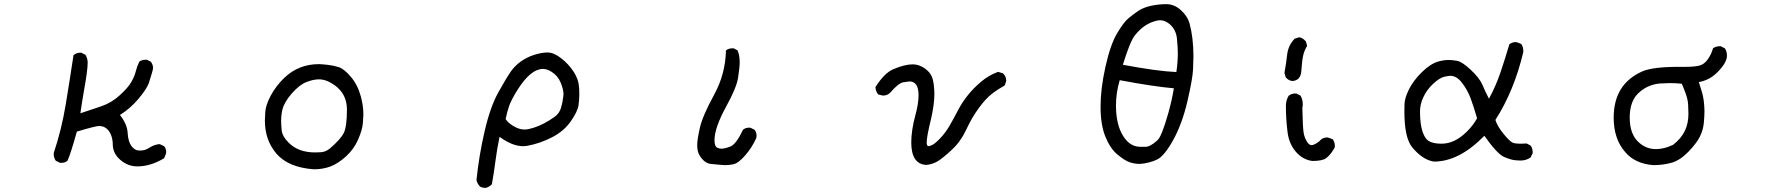

<svg xmlns="http://www.w3.org/2000/svg" viewBox="-20 -772 8540 922"><path d="M640 27Q594 27 558 -4Q522 -35 521.5 -78.5Q521 -122 498 -149Q481 -167 456 -167Q439 -167 349 -140Q320 -35 304 0Q292 10 275 10H269L248 0Q238 -14 238 -31V-37Q276 -151 295.5 -269.5Q315 -388 333 -507Q347 -519 365 -519H370L390 -509Q401 -492 401 -471Q401 -435 384 -341Q374 -284 366 -228Q417 -245 466 -261.5Q515 -278 555 -314.5Q595 -351 610.5 -378Q626 -405 632 -429.5Q638 -454 649 -476Q661 -485 678 -485H685L704 -476Q715 -462 715 -445Q715 -436 695 -374Q685 -345 645 -297.5Q605 -250 556 -220Q591 -175 593 -134Q595 -93 611 -71Q627 -49 650 -49Q652 -49 665.5 -50Q679 -51 700.5 -64.5Q722 -78 747 -80L768 -70Q778 -59 778 -42Q778 -33 768 -12Q703 27 640 27Z M1487 41Q1365 32 1308.5 -33Q1252 -98 1252 -193Q1252 -203 1254 -235Q1256 -267 1280 -312.5Q1304 -358 1345 -398Q1414 -464 1511 -464Q1523 -464 1551 -461Q1579 -458 1605.5 -450Q1632 -442 1665 -403Q1698 -364 1713 -308Q1725 -263 1725 -222Q1725 -211 1722.5 -180Q1720 -149 1700 -102.5Q1680 -56 1641.5 -21Q1603 14 1566.5 27.5Q1530 41 1487 41ZM1493 -40Q1499 -40 1520.5 -41Q1542 -42 1563 -58Q1617 -104 1631.5 -135Q1646 -166 1646 -246Q1646 -320 1588 -362Q1548 -391 1512 -391Q1485 -391 1451.5 -378Q1418 -365 1381.5 -323.5Q1345 -282 1336 -245Q1330 -219 1330 -190Q1330 -177 1332.5 -147.5Q1335 -118 1366 -87Q1412 -40 1493 -40Z M2314 130H2310Q2296 130 2285 124Q2272 110 2268 93Q2280 -24 2307 -141Q2334 -258 2372.5 -327.5Q2411 -397 2434 -430Q2473 -484 2543 -508Q2581 -520 2610 -520Q2639 -520 2674.5 -492.5Q2710 -465 2734.5 -428Q2759 -391 2761 -349L2762 -322Q2762 -295 2758 -266Q2754 -237 2721 -189.5Q2688 -142 2630.5 -112.5Q2573 -83 2513 -72Q2503 -70 2492 -70Q2440 -70 2379 -115Q2367 -60 2359.5 -1Q2352 58 2342 113Q2330 125 2314 130ZM2500 -150Q2515 -150 2541 -158Q2567 -166 2592.5 -179.5Q2618 -193 2642 -210Q2666 -227 2674 -254Q2682 -281 2685 -309L2686 -319Q2686 -342 2672.5 -375Q2659 -408 2629 -427Q2607 -441 2587 -441Q2530 -441 2468 -345Q2435 -293 2424.5 -262Q2414 -231 2408 -200Q2425 -175 2460 -159Q2479 -150 2500 -150Z M3461 21Q3451 21 3392 15Q3364 12 3341 -23Q3328 -42 3328 -75Q3328 -102 3341 -159Q3354 -216 3409 -316.5Q3464 -417 3466 -530Q3479 -540 3497 -540H3503L3522 -530Q3532 -507 3532 -472Q3532 -449 3524.5 -400Q3517 -351 3469 -264Q3411 -159 3411 -98Q3411 -68 3426 -62Q3434 -58 3445 -58Q3460 -58 3487.5 -68.5Q3515 -79 3548 -149Q3560 -159 3577 -159H3583L3603 -149Q3613 -138 3613 -121L3612 -110Q3593 -66 3559.5 -27Q3526 12 3501 17Q3482 21 3461 21Z M4428 20Q4356 16 4356 -88Q4356 -145 4375 -216Q4391 -274 4391 -315Q4391 -381 4347 -381Q4343 -381 4318.5 -377Q4294 -373 4255 -327Q4241 -313 4220 -313L4198 -318Q4185 -332 4184 -354Q4226 -420 4268 -439Q4324 -463 4363 -463Q4392 -463 4419.5 -444.5Q4447 -426 4456.5 -399.5Q4466 -373 4467 -322Q4467 -271 4451 -201Q4430 -116 4430 -87Q4430 -70 4440 -70Q4443 -70 4456 -75.5Q4469 -81 4495 -108Q4521 -135 4541.5 -171Q4562 -207 4581.5 -244.5Q4601 -282 4629 -316.5Q4657 -351 4693 -381Q4729 -411 4773 -427L4796 -420Q4812 -406 4812 -383L4805 -362Q4771 -343 4742 -320.5Q4713 -298 4679.5 -252Q4646 -206 4620 -149.5Q4594 -93 4551 -53Q4508 -13 4483.5 2Q4459 17 4428 20Z M5457 15H5452Q5428 15 5404.5 7Q5381 -1 5346 -30Q5311 -59 5288 -116Q5265 -173 5265 -260Q5265 -346 5288.5 -451.5Q5312 -557 5343.5 -610.5Q5375 -664 5397.5 -683Q5420 -702 5445 -719Q5470 -736 5506.5 -744Q5543 -752 5581 -752Q5619 -752 5650.5 -723.5Q5682 -695 5692 -661Q5711 -591 5711 -501Q5711 -483 5709 -438Q5707 -393 5682 -285.5Q5657 -178 5614 -100Q5571 -22 5535.5 -5.5Q5500 11 5457 15ZM5482 -67Q5504 -68 5534 -95Q5546 -102 5560 -136.5Q5574 -171 5590.5 -229.5Q5607 -288 5617 -348Q5522 -356 5357 -387Q5339 -327 5339 -266Q5339 -186 5365 -134Q5399 -67 5456 -67ZM5629 -426Q5636 -473 5636 -517Q5636 -541 5632 -585Q5628 -629 5597 -656Q5574 -675 5550 -675Q5540 -675 5518.5 -668Q5497 -661 5475 -646Q5453 -631 5430 -602.5Q5407 -574 5372 -461Q5537 -430 5629 -426Z M6282 1Q6236 -5 6203 -43Q6170 -81 6163 -137Q6155 -198 6155 -264Q6155 -290 6168 -312Q6182 -323 6199 -323H6205L6225 -313Q6236 -295 6236 -272Q6236 -263 6234 -253Q6236 -161 6240 -135.5Q6244 -110 6258 -89Q6267 -75 6279 -75Q6286 -75 6299.5 -82.5Q6313 -90 6325 -103Q6337 -112 6354 -112Q6359 -112 6380 -103Q6390 -89 6390 -71V-65Q6372 -31 6349 -13Q6331 1 6282 1ZM6187 -383Q6168 -384 6154 -401L6148 -422Q6156 -465 6161 -509.5Q6166 -554 6197 -586L6218 -593Q6236 -591 6251 -573L6257 -552Q6243 -529 6237.5 -503.5Q6232 -478 6229 -429Q6225 -386 6187 -383Z M6866 4Q6812 -4 6762 -64Q6724 -110 6724 -236Q6724 -243 6724.5 -271.5Q6725 -300 6745.5 -342Q6766 -384 6807.5 -425Q6849 -466 6888 -477Q6914 -484 6939 -484Q6952 -484 6976.5 -480Q7001 -476 7043 -436.5Q7085 -397 7098.5 -365Q7112 -333 7130 -298Q7163 -358 7185.5 -424.5Q7208 -491 7228 -559Q7241 -570 7259 -570Q7264 -570 7285 -561Q7295 -547 7295 -528V-522Q7251 -336 7161 -196Q7171 -165 7199.5 -130Q7228 -95 7242 -88Q7251 -82 7284 -82L7311 -83L7330 -73Q7340 -60 7340 -42V-36L7330 -16Q7309 -1 7281 -1Q7276 -1 7256.5 -2.5Q7237 -4 7203.5 -18Q7170 -32 7108 -120Q6987 4 6866 4ZM6903 -82Q6965 -82 7023 -139Q7054 -169 7073 -204Q7058 -257 7042 -300Q7026 -343 6997 -379Q6973 -408 6944 -408Q6938 -408 6916 -403.5Q6894 -399 6862.5 -370Q6831 -341 6814 -303Q6799 -270 6799 -237Q6799 -146 6827 -108Q6845 -82 6903 -82Z M7919 21Q7832 14 7785 -41Q7729 -104 7729 -207Q7729 -368 7866 -429Q7917 -451 8039 -451H8073Q8114 -451 8138.5 -456.5Q8163 -462 8180.5 -486.5Q8198 -511 8206 -540Q8220 -550 8237 -550H8243L8263 -540Q8273 -525 8273 -505Q8273 -470 8225 -423Q8187 -386 8138 -378Q8147 -351 8154 -326Q8164 -290 8165 -239Q8165 -216 8162 -182.5Q8159 -149 8143.5 -117Q8128 -85 8088 -43.5Q8048 -2 8007 9.5Q7966 21 7919 21ZM7932 -56Q7972 -56 8015 -77Q8054 -108 8071 -144Q8088 -180 8088 -225Q8088 -245 8086.5 -269.5Q8085 -294 8076 -319.5Q8067 -345 8056 -370Q8026 -373 7998 -373Q7981 -373 7950 -371Q7888 -365 7845 -322Q7806 -283 7806 -207Q7806 -127 7850 -88Q7885 -56 7932 -56Z"/></svg>

Font: Xiaolai SC
Style: Regular
Weight: 400
Designer: Nozomi Seto 瀬戸のぞみ
Version: Version 3.11;December 4, 2020;FontCreator 13.0.0.2613 64-bit